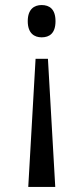

<svg xmlns="http://www.w3.org/2000/svg" viewBox="-20 -561 331 761"><path d="M145 -541C116 -541 90 -525 90 -477C90 -429 116 -413 145 -413C176 -413 200 -429 200 -477C200 -525 176 -541 145 -541ZM170 -328H121L92 180H199Z"/></svg>

Font: Noto Serif Lao Cond
Style: Regular
Weight: 400
Width: 3
Designer: Monotype Design Team
Foundry: Monotype Imaging Inc.
Version: Version 2.004